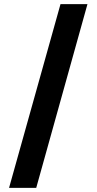

<svg xmlns="http://www.w3.org/2000/svg" viewBox="-20 -799 470 933"><path d="M24 114 274 -779H405L156 114Z"/></svg>

Font: DM Sans 10pt
Style: Bold
Weight: 700
Version: Version 4.004;gftools[0.9.30]